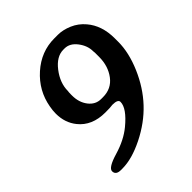

<svg xmlns="http://www.w3.org/2000/svg" viewBox="-182 -744 899 899"><g transform="rotate(-45 267.0 -294.5)"><path d="M274.4 -267.1H286.6Q342.8 -267.1 375 -310.1Q407.2 -353 407.2 -413.6V-439Q406.2 -446.8 406.2 -451.2Q406.2 -488.8 380.6 -522.2Q355 -555.7 320.8 -555.7H312.5Q267.1 -555.7 229 -506.1Q190.9 -456.5 190.9 -403.8L190.4 -399.4L189.9 -395.5L189.5 -383.3V-375Q189.5 -329.6 213.6 -298.3Q237.8 -267.1 274.4 -267.1ZM319.8 -623H344.2Q376.5 -623 412.6 -607.7Q448.7 -592.3 474.6 -561.5Q520.5 -507.8 520.5 -422.9V-399.9Q520.5 -328.6 485.4 -247.1Q450.2 -165.5 394.3 -106Q338.4 -46.4 258.1 -6.3Q177.7 33.7 114.7 33.7H105Q71.3 33.7 71.3 8.3Q71.3 -14.6 142.3 -35.6Q213.4 -56.6 260.7 -95.7Q329.1 -152.3 329.1 -193.4Q329.1 -210.9 292.5 -210.9L273.4 -209L243.7 -208.5Q155.8 -208.5 109.9 -266.1Q75.7 -308.6 75.7 -368.7Q75.7 -389.6 80.1 -412.6Q95.7 -501 164.1 -562Q232.9 -623 319.8 -623Z"/></g></svg>

Font: Averia Serif Libre
Style: Bold Italic
Weight: 700
Italic angle: -6.90001°
Version: Version 1.002